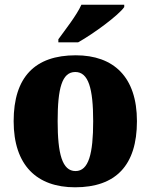

<svg xmlns="http://www.w3.org/2000/svg" viewBox="-20 -786 641 816"><path d="M228 -619V-606H312C378 -643 484 -721 508 -756V-766H326C306 -721 256 -658 228 -619ZM299 10C472 10 562 -83 562 -271C562 -459 463 -551 302 -551C129 -551 38 -459 38 -271C38 -83 137 10 299 10ZM301 -59C244 -59 225 -133 225 -271C225 -410 243 -480 300 -480C356 -480 376 -410 376 -271C376 -133 357 -59 301 -59Z"/></svg>

Font: Noto Serif Sinhala SemiCondensed Black
Style: Regular
Weight: 900
Width: 4
Designer: Jelle Bosma - Monotype Design Team
Foundry: Monotype Imaging Inc.
Version: Version 2.007